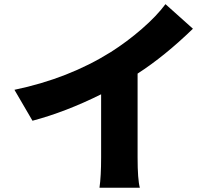

<svg xmlns="http://www.w3.org/2000/svg" viewBox="-20 -843 1040 915"><path d="M635.7 -492.2V-92.8Q635.7 12.7 646.5 51.8H454.1Q461.9 -2.9 461.9 -92.8V-393.6Q293 -309.6 134.8 -267.6L48.8 -415Q306.6 -468.8 507.8 -594.7Q585 -643.6 655.8 -705.1Q726.6 -766.6 768.6 -823.2L899.4 -706.1Q765.6 -576.2 635.7 -492.2Z"/></svg>

Font: Gen Shin Gothic Heavy
Style: Bold
Weight: 900
Designer: [Source Han Sans]
Ryoko NISHIZUKA  (kana & ideographs); Paul D. Hunt (Latin, Greek & Cyrillic); Wenlong ZHANG  (bopomofo
Version: Version 1.002.20150607